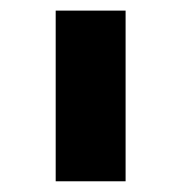

<svg xmlns="http://www.w3.org/2000/svg" viewBox="-20 -626 342 362"><path d="M85 -606H216.8V-284.2H85Z"/></svg>

Font: Liberation Sans
Style: Bold
Weight: 700
Designer: Steve Matteson
Foundry: Ascender Corporation
Version: Version 2.1.5